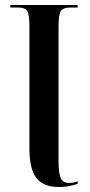

<svg xmlns="http://www.w3.org/2000/svg" viewBox="-20 -734 357 764"><path d="M214 10Q152 10 124.5 -26Q97 -62 97 -144V-632Q97 -676 88.5 -690Q80 -704 53 -704H21V-714H289V-704H259Q231 -704 222 -690Q213 -676 213 -632V-90Q213 -46 221.5 -26Q230 -6 255 -6Q274 -6 289 -13V-3Q279 1 260 5.5Q241 10 214 10Z"/></svg>

Font: Noto Serif Display ExtraCondensed SemiBold
Style: Regular
Weight: 600
Width: 2
Designer: Monotype Design Team
Foundry: Monotype Imaging Inc.
Version: Version 2.009